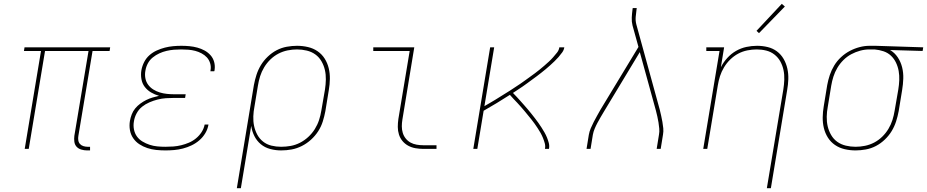

<svg xmlns="http://www.w3.org/2000/svg" viewBox="-20 -777 4840 1002"><path d="M434 8Q419 8 404 3.5Q389 -1 379.5 -11.5Q370 -22 368 -37.5Q366 -53 368 -68L442 -511H215L130 0H109L194 -511H105L108 -530H555L552 -511H463L389 -68Q387 -57 388.5 -45.5Q390 -34 397 -26Q404 -18 415 -14.5Q426 -11 437 -11H450V8Z M843 8Q819 8 795 5.5Q771 3 748.5 -4.5Q726 -12 707 -24.5Q688 -37 675 -56Q662 -75 658 -98.5Q654 -122 658 -146Q661 -163 667.5 -180Q674 -197 685.5 -211Q697 -225 712 -236Q727 -247 743 -255Q759 -263 776 -268Q793 -273 810 -277Q788 -283 768.5 -294.5Q749 -306 735.5 -323.5Q722 -341 718 -364.5Q714 -388 718 -411Q722 -433 732.5 -453.5Q743 -474 760 -489Q777 -504 798 -513.5Q819 -523 840.5 -528.5Q862 -534 883.5 -536Q905 -538 926 -538Q948 -538 969 -536Q990 -534 1010 -528.5Q1030 -523 1047.5 -513.5Q1065 -504 1078.5 -489Q1092 -474 1097.5 -454Q1103 -434 1100 -413Q1100 -411 1099.5 -409Q1099 -407 1098 -405H1078Q1078 -407 1078.5 -408.5Q1079 -410 1079 -412Q1082 -430 1076.5 -447.5Q1071 -465 1059.5 -477.5Q1048 -490 1032 -498.5Q1016 -507 999 -511.5Q982 -516 963.5 -517.5Q945 -519 926 -519Q907 -519 888 -517.5Q869 -516 849.5 -511.5Q830 -507 811.5 -498.5Q793 -490 777 -477Q761 -464 751.5 -446Q742 -428 739 -409Q735 -389 738.5 -369.5Q742 -350 753 -335Q764 -320 780 -310Q796 -300 814 -294.5Q832 -289 851.5 -287Q871 -285 891 -285H949L946 -266H888Q867 -266 845.5 -264.5Q824 -263 802.5 -257.5Q781 -252 760 -243Q739 -234 721.5 -220Q704 -206 693 -185.5Q682 -165 679 -144Q675 -123 679 -102Q683 -81 694.5 -65Q706 -49 723.5 -38.5Q741 -28 760.5 -21.5Q780 -15 801 -13Q822 -11 843 -11Q864 -11 884.5 -12.5Q905 -14 925.5 -19Q946 -24 966 -32.5Q986 -41 1003 -55Q1020 -69 1032 -87.5Q1044 -106 1048 -127H1068Q1064 -103 1051.5 -82Q1039 -61 1020.5 -45Q1002 -29 980 -18.5Q958 -8 935 -2Q912 4 889 6Q866 8 843 8Z M1216 205 1305 -333Q1310 -360 1318.5 -386.5Q1327 -413 1341.5 -437Q1356 -461 1377.5 -481.5Q1399 -502 1424 -515Q1449 -528 1476.5 -533Q1504 -538 1530 -538Q1559 -538 1587 -531.5Q1615 -525 1637.5 -509.5Q1660 -494 1674.5 -471Q1689 -448 1695.5 -421Q1702 -394 1701.5 -365Q1701 -336 1696 -307L1678 -197Q1673 -170 1664.5 -143Q1656 -116 1640.5 -92Q1625 -68 1603 -48Q1581 -28 1555 -15Q1529 -2 1502 3Q1475 8 1447 8Q1418 8 1390 0.5Q1362 -7 1341 -24.5Q1320 -42 1307.5 -67Q1295 -92 1291 -120L1237 205ZM1447 -11Q1472 -11 1497 -15.5Q1522 -20 1545.5 -32Q1569 -44 1589 -62.5Q1609 -81 1623 -103.5Q1637 -126 1645 -150.5Q1653 -175 1657 -200L1676 -310Q1680 -336 1680.5 -362Q1681 -388 1675.5 -412Q1670 -436 1657.5 -457.5Q1645 -479 1625.5 -493Q1606 -507 1581 -513Q1556 -519 1530 -519Q1506 -519 1481 -514Q1456 -509 1433 -497Q1410 -485 1391 -466.5Q1372 -448 1358.5 -425.5Q1345 -403 1337.5 -379Q1330 -355 1326 -330L1308 -221Q1303 -196 1302 -170Q1301 -144 1306 -120Q1311 -96 1322.5 -74.5Q1334 -53 1353 -38Q1372 -23 1396.5 -17Q1421 -11 1447 -11Z M2189 0Q2169 0 2148.5 -3.5Q2128 -7 2110.5 -16.5Q2093 -26 2080.5 -41Q2068 -56 2062 -75Q2056 -94 2056 -114.5Q2056 -135 2059 -156L2118 -511H1928V-530H2142L2080 -153Q2077 -135 2077 -117.5Q2077 -100 2082 -83.5Q2087 -67 2097.5 -54Q2108 -41 2122.5 -33Q2137 -25 2154.5 -22Q2172 -19 2189 -19H2258V0Z M2450 0 2538 -530H2559L2508 -223Q2522 -231 2535.5 -239Q2549 -247 2562.5 -255Q2576 -263 2589 -271.5Q2602 -280 2615.5 -288Q2629 -296 2642 -304.5Q2655 -313 2668.5 -322Q2682 -331 2695 -339.5Q2708 -348 2720.5 -357.5Q2733 -367 2746 -376Q2759 -385 2771.5 -394.5Q2784 -404 2796.5 -414Q2809 -424 2821 -434.5Q2833 -445 2844.5 -455.5Q2856 -466 2866.5 -478Q2877 -490 2887 -502.5Q2897 -515 2899 -530H2925Q2923 -516 2914 -503.5Q2905 -491 2895 -479.5Q2885 -468 2874 -457.5Q2863 -447 2851.5 -436.5Q2840 -426 2828.5 -416.5Q2817 -407 2805 -397.5Q2793 -388 2781 -379Q2769 -370 2756.5 -361Q2744 -352 2732 -343Q2720 -334 2707.5 -325.5Q2695 -317 2682 -308.5Q2669 -300 2657 -292Q2667 -282 2677 -271Q2687 -260 2697 -249Q2707 -238 2716.5 -227Q2726 -216 2735.5 -205Q2745 -194 2754 -182.5Q2763 -171 2772 -159.5Q2781 -148 2789.5 -136Q2798 -124 2806 -111.5Q2814 -99 2821.5 -86Q2829 -73 2834.5 -59.5Q2840 -46 2844 -31Q2848 -16 2845 0H2824Q2827 -15 2823 -29.5Q2819 -44 2813.5 -57.5Q2808 -71 2801 -83.5Q2794 -96 2786 -108Q2778 -120 2770 -131.5Q2762 -143 2753 -154Q2744 -165 2735 -176Q2726 -187 2717 -198Q2708 -209 2698.5 -219.5Q2689 -230 2679.5 -240.5Q2670 -251 2660 -261Q2650 -271 2641 -282Q2607 -260 2573 -239.5Q2539 -219 2504 -199L2471 0Z M3041 0 3053 -74Q3056 -91 3063 -107.5Q3070 -124 3078.5 -140.5Q3087 -157 3096 -173Q3105 -189 3114 -205L3312 -532L3281 -644Q3276 -664 3277 -685Q3278 -706 3281 -728L3282 -735H3303L3302 -728Q3299 -708 3297.5 -688Q3296 -668 3301 -649L3423 -205Q3427 -189 3430.5 -173Q3434 -157 3437 -140.5Q3440 -124 3441.5 -107.5Q3443 -91 3440 -74L3428 0H3407L3419 -74Q3422 -90 3420.5 -106Q3419 -122 3416.5 -138Q3414 -154 3410.5 -169Q3407 -184 3403 -200L3319 -505L3132 -195Q3123 -180 3114.5 -165.5Q3106 -151 3098 -136Q3090 -121 3083.5 -105.5Q3077 -90 3074 -74L3062 0Z M3982 205 4068 -310Q4072 -335 4073 -361Q4074 -387 4069 -411Q4064 -435 4052.5 -456Q4041 -477 4022 -492Q4003 -507 3979 -513Q3955 -519 3929 -519Q3905 -519 3880 -514Q3855 -509 3832.5 -497Q3810 -485 3791 -466.5Q3772 -448 3758.5 -425.5Q3745 -403 3737.5 -379.5Q3730 -356 3726 -331L3671 0H3650L3735 -511H3666V-530H3759L3742 -426Q3755 -452 3775.5 -474.5Q3796 -497 3821.5 -511.5Q3847 -526 3875 -532Q3903 -538 3931 -538Q3959 -538 3986 -531.5Q4013 -525 4034.5 -509Q4056 -493 4069.5 -469.5Q4083 -446 4089 -419Q4095 -392 4094 -363.5Q4093 -335 4088 -307L4003 205ZM3941 -604 3928 -616 4060 -757 4076 -743Z M4445 8Q4416 8 4388 1.5Q4360 -5 4337.5 -20.5Q4315 -36 4300.5 -59Q4286 -82 4279.5 -109Q4273 -136 4273.5 -165Q4274 -194 4279 -223L4297 -333Q4302 -360 4310.5 -385.5Q4319 -411 4333.5 -435Q4348 -459 4369 -478.5Q4390 -498 4414.5 -511Q4439 -524 4465.5 -531Q4492 -538 4518 -538Q4522 -538 4525.5 -538Q4529 -538 4533 -538Q4537 -538 4541 -538Q4545 -538 4549 -538L4798 -530L4795 -511L4625 -516Q4649 -502 4665 -478Q4681 -454 4688 -425.5Q4695 -397 4694 -367Q4693 -337 4688 -307L4670 -197Q4665 -170 4656.5 -143.5Q4648 -117 4633.5 -93Q4619 -69 4597.5 -48.5Q4576 -28 4551 -15Q4526 -2 4498.5 3Q4471 8 4445 8ZM4445 -11Q4469 -11 4494 -16Q4519 -21 4542 -33Q4565 -45 4584 -63.5Q4603 -82 4616.5 -104.5Q4630 -127 4637.5 -151Q4645 -175 4649 -200L4668 -310Q4672 -334 4673 -358.5Q4674 -383 4670 -406Q4666 -429 4656 -450Q4646 -471 4629.5 -486.5Q4613 -502 4590.5 -509.5Q4568 -517 4544 -519H4530Q4526 -519 4523 -519Q4520 -519 4517 -519Q4493 -519 4469 -512.5Q4445 -506 4422.5 -494Q4400 -482 4381.5 -463.5Q4363 -445 4350 -423Q4337 -401 4329.5 -377.5Q4322 -354 4318 -330L4300 -220Q4295 -194 4294.5 -168Q4294 -142 4299.5 -118Q4305 -94 4317.5 -72.5Q4330 -51 4349.5 -37Q4369 -23 4394 -17Q4419 -11 4445 -11Z"/></svg>

Font: Iosevka Curly Slab ThExObl
Style: Regular
Weight: 100
Width: 7
Italic angle: -9°
Monospace: yes
Designer: Belleve Invis
Foundry: Belleve Invis
Version: Version 11.1.0; ttfautohint (v1.8.3)